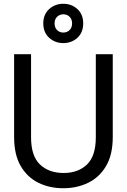

<svg xmlns="http://www.w3.org/2000/svg" viewBox="-20 -988 674 1020"><path d="M316 12Q243 12 184 -17Q125 -46 90 -106Q55 -166 55 -260V-700H145V-259Q145 -159 192.5 -114Q240 -69 318 -69Q395 -69 442 -114Q489 -159 489 -259V-700H579V-260Q579 -166 543.5 -106Q508 -46 448.5 -17Q389 12 316 12ZM316 -759Q273 -759 241.5 -787Q210 -815 210 -864Q210 -912 241.5 -940Q273 -968 316 -968Q360 -968 391 -940Q422 -912 422 -864Q422 -815 391 -787Q360 -759 316 -759ZM316 -815Q336 -815 349.5 -828Q363 -841 363 -864Q363 -886 349.5 -899Q336 -912 316 -912Q297 -912 283.5 -899Q270 -886 270 -864Q270 -841 283.5 -828Q297 -815 316 -815Z"/></svg>

Font: HostGroteskRegular
Style: Regular
Weight: 400
Designer: Doukan Karapınar based on Poppins by Indian Type Foundry, Jonny Pinhorn
Foundry: Element Type
Version: Version 1.001; ttfautohint (v1.8.4.7-5d5b)